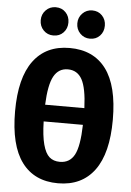

<svg xmlns="http://www.w3.org/2000/svg" viewBox="-61 -966 704 1028"><g transform="rotate(5 290.5 -452.0)"><path d="M196.8 -769Q164.6 -769 143.3 -791Q122.1 -813 122.1 -845.2Q122.1 -877 143.6 -898.9Q165 -920.9 196.8 -920.9Q229.5 -920.9 250.2 -899.2Q271 -877.4 271 -845.2Q271 -812.5 250.2 -790.8Q229.5 -769 196.8 -769ZM393.1 -769Q361.8 -769 340.3 -791Q318.8 -813 318.8 -845.2Q318.8 -877 340.3 -898.9Q361.8 -920.9 393.1 -920.9Q425.3 -920.9 446 -899.2Q466.8 -877.4 466.8 -845.2Q466.8 -812.5 446.3 -790.8Q425.8 -769 393.1 -769ZM290 -710Q418 -710 485.6 -619.9Q553.2 -529.8 553.2 -347.2Q553.2 -167 485.4 -75Q417.5 17.1 290 17.1Q162.6 17.1 95.2 -73.7Q27.8 -164.6 27.8 -347.2Q27.8 -526.9 95.5 -618.4Q163.1 -710 290 -710ZM290 -595.2Q240.2 -595.2 214.8 -549.3Q189.5 -503.4 185.1 -396H396Q391.6 -503.9 366.5 -549.6Q341.3 -595.2 290 -595.2ZM290 -98.1Q343.3 -98.1 368.2 -144.5Q393.1 -190.9 396 -306.2H185.1Q187 -228.5 199.5 -182.4Q211.9 -136.2 233.6 -117.2Q255.4 -98.1 290 -98.1Z"/></g></svg>

Font: Fira Sans Compressed
Style: Bold
Weight: 700
Width: 1
Designer: Carrois Corporate & Edenspiekermann AG
Foundry: Carrois Corporate GbR & Edenspiekermann AG
Version: Version 4.203;PS 004.203;hotconv 1.0.88;makeotf.lib2.5.64775